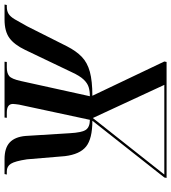

<svg xmlns="http://www.w3.org/2000/svg" viewBox="-27 -780 754 846"><g transform="rotate(90 350.0 -357.0)"><path d="M-53 0 -51 -10H-43Q-25 -10 -12.5 -17.5Q0 -25 12 -45Q24 -65 43 -100L131 -275Q152 -316 177.5 -340.5Q203 -365 243.5 -376Q284 -387 349 -387L198 -704L200 -714H711L709 -704L459 -387Q538 -387 572.5 -359.5Q607 -332 615 -266L629 -99Q637 -46 648.5 -28Q660 -10 682 -10H696L694 0H628Q579 0 554.5 -23Q530 -46 526 -93L514 -287Q511 -342 498.5 -359Q486 -376 455 -376L388 -64Q387 -56 386 -49Q385 -42 385 -37Q385 -10 423 -10H446L445 0H199L200 -10H224Q249 -10 262 -20.5Q275 -31 284 -72L351 -376Q328 -376 310.5 -370.5Q293 -365 277 -348Q261 -331 245 -296L147 -91Q124 -43 94.5 -21.5Q65 0 13 0ZM447 -389 696 -704H301Z"/></g></svg>

Font: Noto Serif Display Condensed SemiBold
Style: Italic
Weight: 600
Width: 3
Italic angle: -12°
Designer: Monotype Design Team
Foundry: Monotype Imaging Inc.
Version: Version 2.009